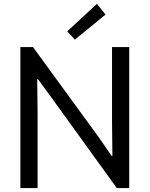

<svg xmlns="http://www.w3.org/2000/svg" viewBox="-20 -960 764 980"><path d="M84 -719.7H148.4L482.4 -261.7L549.8 -164.1H553.7L551.8 -343.8V-719.7H639.6V0H576.2L244.1 -460L173.8 -555.7H169.9L171.9 -381.8V0H84ZM323.2 -799.8 474.6 -940.4 518.6 -885.7 362.3 -757.8Z"/></svg>

Font: Reddit Sans Strawberry
Style: Regular
Weight: 400
Designer: Stephen Hutchings
Foundry: Reddit
Version: Version 1.013